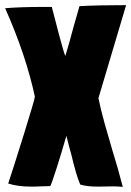

<svg xmlns="http://www.w3.org/2000/svg" viewBox="-38 -724 512 749"><path d="M400 -139Q423 -65 441 5Q417 3 406 3L344 4Q301 4 275 -4Q267 -22 258.5 -51Q250 -80 240 -122Q234 -142 221 -194L215 -174Q202 -128 182.5 -67Q163 -6 158 2L121 3Q108 4 83 4Q32 4 -6 -8Q15 -71 56.5 -204.5Q98 -338 98 -347Q63 -510 -18 -692Q44 -697 130 -697H164Q174 -658 193 -586Q212 -514 217 -506L232 -557Q246 -610 272 -700Q342 -704 454 -704L346 -341Q355 -297 370 -243Q385 -189 400 -139Z"/></svg>

Font: Londrina Solid Black
Style: Regular
Weight: 900
Designer: Marcelo Magalhaes
Foundry: Marcelo Magalhães
Version: Version 1.002